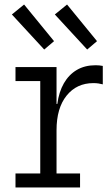

<svg xmlns="http://www.w3.org/2000/svg" viewBox="-20 -829 495 849"><path d="M276.5 -809 409 -647 365.5 -610 222.5 -765ZM86.5 -809 219 -647 175.5 -610 32.5 -765ZM230 -62H334V0H48.5V-62H158V-470.5H48.5V-532.5H230ZM434.5 -456Q425.5 -458.5 415.2 -460Q405 -461.5 393 -461.5Q319 -461.5 274.5 -406.2Q230 -351 230 -253L213 -369.5H233.5Q240.5 -422.5 262.5 -460.8Q284.5 -499 319.8 -519.8Q355 -540.5 402.5 -540.5Q411.5 -540.5 418.8 -539.8Q426 -539 434.5 -537.5Z"/></svg>

Font: Hepta Slab ExtraLight
Style: Regular
Weight: 400
Version: Version 1.102